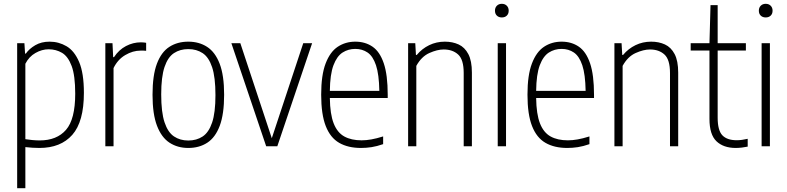

<svg xmlns="http://www.w3.org/2000/svg" viewBox="-20 -767 4128 1007"><path d="M70 220V-540.5H108L111.5 -486H115.5Q133.5 -511.5 165.2 -530Q197 -548.5 240 -548.5Q288 -548.5 329 -524.5Q370 -500.5 395 -442Q420 -383.5 420 -280Q420 -128.5 359.2 -59.8Q298.5 9 186.5 9Q169 9 149.8 7.8Q130.5 6.5 113 4.5V220ZM188 -30.5Q278 -30.5 326.2 -86Q374.5 -141.5 374.5 -275.5Q374.5 -370.5 355.8 -420.8Q337 -471 305.5 -489.8Q274 -508.5 235 -508.5Q200 -508.5 166 -489.2Q132 -470 113 -432.5V-37Q127.5 -34.5 149 -32.5Q170.5 -30.5 188 -30.5Z M532.5 0V-540.5H570L573.5 -467.5H578Q603.5 -506 640.8 -525.5Q678 -545 719 -545Q728 -545 735 -544.2Q742 -543.5 746.5 -542.5V-500.5Q739 -501.5 732.8 -501.5Q726.5 -501.5 717 -501.5Q676.5 -501.5 637 -478.2Q597.5 -455 575.5 -410V0Z M967.5 9Q911.5 9 869.2 -18.5Q827 -46 803.5 -107.2Q780 -168.5 780 -270Q780 -372 803 -433Q826 -494 868.2 -521.2Q910.5 -548.5 967.5 -548.5Q1024 -548.5 1066.2 -521.2Q1108.5 -494 1132 -433Q1155.5 -372 1155.5 -270Q1155.5 -168.5 1132.5 -107.2Q1109.5 -46 1067.2 -18.5Q1025 9 967.5 9ZM967.5 -30Q1011 -30 1043 -51.2Q1075 -72.5 1092.5 -124.2Q1110 -176 1110 -268Q1110 -362 1092.5 -414.5Q1075 -467 1043 -488.2Q1011 -509.5 967.5 -509.5Q924.5 -509.5 892.5 -488.5Q860.5 -467.5 843 -415.8Q825.5 -364 825.5 -272Q825.5 -178 843 -125.5Q860.5 -73 892.5 -51.5Q924.5 -30 967.5 -30Z M1376 0 1193.5 -540.5H1240.5L1405.5 -42L1570.5 -540.5H1617L1434.5 0Z M1873.5 9Q1805.5 9 1759 -17.8Q1712.5 -44.5 1688.5 -105.8Q1664.5 -167 1664.5 -270.5Q1664.5 -373 1687.8 -434Q1711 -495 1751.5 -521.8Q1792 -548.5 1843.5 -548.5Q1895.5 -548.5 1933.8 -522.2Q1972 -496 1992.8 -435Q2013.5 -374 2013.5 -270V-253H1710Q1711 -168.5 1730 -120Q1749 -71.5 1785.8 -51.2Q1822.5 -31 1876.5 -31Q1900.5 -31 1927.5 -35.8Q1954.5 -40.5 1989.5 -51.5V-11Q1956.5 0.5 1928.5 4.8Q1900.5 9 1873.5 9ZM1843.5 -510.5Q1806.5 -510.5 1776.8 -491.5Q1747 -472.5 1729 -424.8Q1711 -377 1710 -290.5H1969.5Q1968 -377 1952 -424.8Q1936 -472.5 1908 -491.5Q1880 -510.5 1843.5 -510.5Z M2120.5 0V-540.5H2158L2161.5 -479H2166Q2193.5 -512 2231.2 -530.2Q2269 -548.5 2313 -548.5Q2353.5 -548.5 2385.5 -533.8Q2417.5 -519 2436.2 -483.5Q2455 -448 2455 -386V0H2412V-384Q2412 -454.5 2383 -481Q2354 -507.5 2307 -507.5Q2273.5 -507.5 2232 -489Q2190.5 -470.5 2163.5 -421.5V0Z M2590.5 0V-540.5H2634V0ZM2612 -675.5Q2596 -675.5 2586 -685Q2576 -694.5 2576 -711Q2576 -727 2586 -737Q2596 -747 2612 -747Q2628 -747 2638 -737Q2648 -727 2648 -711Q2648 -694.5 2638 -685Q2628 -675.5 2612 -675.5Z M2955.5 9Q2887.5 9 2841 -17.8Q2794.5 -44.5 2770.5 -105.8Q2746.5 -167 2746.5 -270.5Q2746.5 -373 2769.8 -434Q2793 -495 2833.5 -521.8Q2874 -548.5 2925.5 -548.5Q2977.5 -548.5 3015.8 -522.2Q3054 -496 3074.8 -435Q3095.5 -374 3095.5 -270V-253H2792Q2793 -168.5 2812 -120Q2831 -71.5 2867.8 -51.2Q2904.5 -31 2958.5 -31Q2982.5 -31 3009.5 -35.8Q3036.5 -40.5 3071.5 -51.5V-11Q3038.5 0.5 3010.5 4.8Q2982.5 9 2955.5 9ZM2925.5 -510.5Q2888.5 -510.5 2858.8 -491.5Q2829 -472.5 2811 -424.8Q2793 -377 2792 -290.5H3051.5Q3050 -377 3034 -424.8Q3018 -472.5 2990 -491.5Q2962 -510.5 2925.5 -510.5Z M3202.5 0V-540.5H3240L3243.5 -479H3248Q3275.5 -512 3313.2 -530.2Q3351 -548.5 3395 -548.5Q3435.5 -548.5 3467.5 -533.8Q3499.5 -519 3518.2 -483.5Q3537 -448 3537 -386V0H3494V-384Q3494 -454.5 3465 -481Q3436 -507.5 3389 -507.5Q3355.5 -507.5 3314 -489Q3272.5 -470.5 3245.5 -421.5V0Z M3839 9Q3774.5 9 3737.8 -26Q3701 -61 3701 -143.5V-502H3602.5V-540.5H3701L3706.5 -740H3744V-540.5H3892V-502H3744V-150Q3744 -83 3768.8 -57.2Q3793.5 -31.5 3844 -31.5Q3869.5 -31.5 3901.5 -39V2Q3887.5 5 3870.8 7Q3854 9 3839 9Z M3974.5 0V-540.5H4018V0ZM3996 -675.5Q3980 -675.5 3970 -685Q3960 -694.5 3960 -711Q3960 -727 3970 -737Q3980 -747 3996 -747Q4012 -747 4022 -737Q4032 -727 4032 -711Q4032 -694.5 4022 -685Q4012 -675.5 3996 -675.5Z"/></svg>

Font: Encode Sans Condensed ExtraLight
Style: Regular
Weight: 200
Width: 3
Designer: Multiple Designers
Foundry: Impallari Type
Version: Version 3.000; ttfautohint (v1.8.3) -l 8 -r 50 -G 200 -x 14 